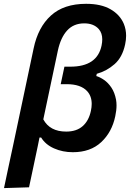

<svg xmlns="http://www.w3.org/2000/svg" viewBox="-44 -766 664 982"><path d="M-23.5 196Q-12 141.5 -1 89.5Q10.5 37 23.5 -24.5L128 -518.5Q150.5 -626.5 216.5 -686.5Q282.5 -746.5 396.5 -746.5Q473 -746.5 521.5 -718.5Q570 -690.5 589.5 -643.5Q601 -615 601 -583Q601 -562 596 -539Q582 -473 541.8 -437.8Q501.5 -402.5 451 -388.5L448.5 -377Q466.5 -372 487.8 -357.5Q509 -343 525.8 -318Q542.5 -293 549.5 -256.5Q552 -242.5 552 -227Q552 -201.5 545.5 -171.5Q528.5 -90 473.5 -38.8Q418.5 12.5 328.5 12.5Q276.5 12.5 232.5 -7Q188.5 -26.5 166.5 -62.5H158L149 -18Q137 38.5 126.5 88.5Q116 138 104.5 192ZM294.5 -93Q347.5 -93 379 -121Q410.5 -149 421 -199.5Q425 -218 425 -234.5Q425 -274.5 401.5 -300Q368.5 -335.5 297.5 -335.5H266.5L285.5 -425H316Q453 -425 475.5 -533Q479 -550 479 -564.5Q479 -596.5 461.5 -617Q435.5 -646.5 387 -646.5Q333 -646.5 299.8 -610.5Q266.5 -574.5 252 -507.5L177.5 -155.5Q211 -93 294.5 -93Z"/></svg>

Font: Heraclito SemiBold
Style: Italic
Weight: 600
Italic angle: -12°
Designer: Kostas Bartsokas (font) & Cristiano Sobral (main changes)
Foundry: Kostas Bartsokas (font) & Cristiano Sobral (main changes)
Version: Version 1.00;July 8, 2020;FontCreator 13.0.0.2655 64-bit